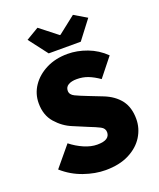

<svg xmlns="http://www.w3.org/2000/svg" viewBox="-157 -950 877 1058"><g transform="rotate(-20 282.0 -421.0)"><path d="M278 12Q217 12 151 -11Q85 -34 32 -81L130 -199Q165 -171 205.5 -153.5Q246 -136 282 -136Q321 -136 338.5 -148Q356 -160 356 -182Q356 -205 332.5 -217Q309 -229 268 -245L187 -279Q135 -300 95.5 -345Q56 -390 56 -460Q56 -516 87 -561.5Q118 -607 172.5 -634.5Q227 -662 298 -662Q354 -662 411.5 -640.5Q469 -619 514 -575L428 -467Q395 -490 364.5 -502Q334 -514 298 -514Q267 -514 248.5 -503Q230 -492 230 -470Q230 -447 256 -434.5Q282 -422 326 -405L405 -374Q466 -350 499 -307Q532 -264 532 -196Q532 -141 502.5 -93.5Q473 -46 416 -17Q359 12 278 12ZM202 -700 118 -810 192 -854 294 -774H298L400 -854L474 -810L390 -700Z"/></g></svg>

Font: Assistant ExtraBold
Style: Regular
Weight: 800
Designer: Hebrew By Ben Nathan, Latin by Paul Hunt
Version: Version 3.000